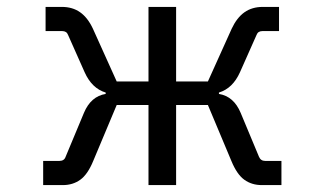

<svg xmlns="http://www.w3.org/2000/svg" viewBox="-20 -536 940 556"><path d="M152 -70Q166 -70 170 -82L223 -209Q243 -257 286 -264V-268Q246 -280 225 -327L177 -435Q173 -446 160 -446H112V-516H159Q190 -516 212 -500.5Q234 -485 249 -453L318 -300H410V-516H490V-300H582L651 -453Q666 -485 688 -500.5Q710 -516 741 -516H788V-446H740Q727 -446 723 -435L675 -327Q654 -280 614 -268V-264Q657 -257 677 -209L730 -82Q735 -70 748 -70H795V0H738Q709 0 687.5 -15.5Q666 -31 650 -70L582 -232H490V0H410V-232H318L250 -70Q234 -31 212.5 -15.5Q191 0 162 0H105V-70Z"/></svg>

Font: iA Writer Quattro V
Style: Regular
Weight: 400
Designer: Mike Abbink, Paul van der Laan, Pieter van Rosmalen, Oliver Reichenstein
Foundry: Information Architects Inc.
Version: Version 2.000